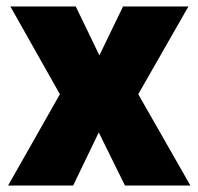

<svg xmlns="http://www.w3.org/2000/svg" viewBox="-20 -573 613 593"><path d="M165 -282 5 0H206L285 -164L366 0H568L407 -282L562 -553H360L287 -402L214 -553H12Z"/></svg>

Font: Noto Sans Kannada SemiCondensed Black
Style: Regular
Weight: 900
Width: 4
Designer: Jelle Bosma - Monotype Design Team
Foundry: Monotype Imaging Inc.
Version: Version 2.005